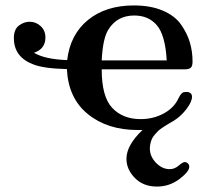

<svg xmlns="http://www.w3.org/2000/svg" viewBox="-20 -473 761 706"><path d="M31 -333Q31 -365 49.5 -379Q68 -393 89 -393Q112 -393 129.5 -377Q147 -361 147 -335Q147 -293 105 -279Q145 -255 227 -252Q238 -346 303.5 -399.5Q369 -453 472 -453Q534 -453 578.5 -434Q623 -415 645.5 -383Q668 -351 678 -317.5Q688 -284 688 -247Q688 -229 681 -223.5Q674 -218 659 -218H354Q354 -118 392 -77Q431 -35 497 -35Q544 -35 582.5 -56Q621 -77 637 -113Q646 -131 655 -134Q659 -135 664 -135Q686 -135 686 -117Q686 -99 666 -72.5Q646 -46 619 -29Q617 -28 606 -21.5Q595 -15 591 -12.5Q587 -10 576.5 -3Q566 4 561.5 8.5Q557 13 550 21Q543 29 539.5 36Q536 43 533.5 53Q531 63 531 73Q531 102 553.5 125.5Q576 149 604 149Q622 149 637 136Q652 123 659 123Q666 123 671 128Q676 133 676 140Q676 158 639.5 185.5Q603 213 557 213Q507 213 476 181.5Q445 150 445 111Q445 61 504 5H486Q375 5 303 -53.5Q231 -112 226 -219Q141 -221 103 -236Q31 -263 31 -333ZM354 -251H593Q588 -343 557 -380Q526 -416 474 -416Q411 -416 379 -365Q358 -333 354 -251Z"/></svg>

Font: CMU Serif
Style: Bold
Weight: 700
Version: Version 0.7.0